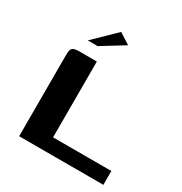

<svg xmlns="http://www.w3.org/2000/svg" viewBox="-150 -741 809 853"><g transform="rotate(30 254.5 -314.0)"><path d="M200 -460V-71H499V0H67V-413Q67 -429 69 -439.5Q71 -450 80 -455Q89 -460 112 -460ZM118 -521 228 -628 284 -592 169 -521Z"/></g></svg>

Font: Genos Thin SemiBold
Style: Regular
Weight: 600
Version: Version 1.010